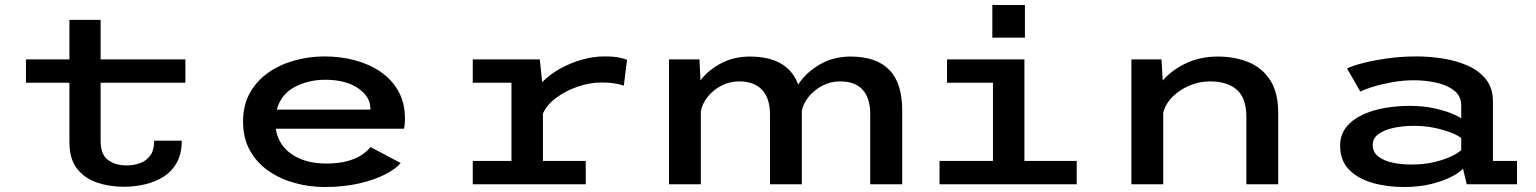

<svg xmlns="http://www.w3.org/2000/svg" viewBox="-20 -738 6154 769"><path d="M258 -169V-406.5H84V-500H258V-658.5H383V-500H722.5V-406.5H383V-174Q383 -118.5 413 -97Q443 -75.5 486.5 -75.5Q515.5 -75.5 540.8 -84.5Q566 -93.5 581.8 -115Q597.5 -136.5 597.5 -174.5H708Q708 -122.5 688.2 -87Q668.5 -51.5 635 -30.2Q601.5 -9 560 0.5Q518.5 10 475.5 10Q417.5 10 368 -7Q318.5 -24 288.2 -63Q258 -102 258 -169Z M1280 11Q1219 11 1160.8 -5Q1102.5 -21 1055.8 -53.2Q1009 -85.5 981.2 -135Q953.5 -184.5 953.5 -251Q953.5 -317 981 -366Q1008.5 -415 1055.2 -447.5Q1102 -480 1160.2 -496Q1218.5 -512 1280 -512Q1343 -512 1400.8 -496.8Q1458.5 -481.5 1503.8 -450.8Q1549 -420 1575.5 -373Q1602 -326 1602 -262.5Q1602 -239 1598 -222.5H1084.5Q1094.5 -157 1149 -120Q1203.5 -83 1286.5 -83Q1339 -83 1375 -93.8Q1411 -104.5 1432.5 -120Q1454 -135.5 1464 -149L1585 -85Q1566 -62 1523 -39.8Q1480 -17.5 1418 -3.2Q1356 11 1280 11ZM1283.5 -418.5Q1215 -418.5 1160.2 -389.5Q1105.5 -360.5 1088.5 -299H1463.5V-303.5Q1463.5 -351 1414 -384.8Q1364.5 -418.5 1283.5 -418.5Z M1873.5 0V-93.5H2028.5V-406.5H1873.5V-500H2142L2151.5 -409Q2181.5 -439.5 2223 -462.8Q2264.5 -486 2310.5 -499Q2356.5 -512 2400 -512Q2439.5 -512 2461.2 -507.2Q2483 -502.5 2491.5 -498.5L2478.5 -395Q2470 -398.5 2447 -403Q2424 -407.5 2387 -407.5Q2342 -407.5 2293.5 -390.8Q2245 -374 2206.8 -345.5Q2168.5 -317 2154.5 -282.5V-93.5H2326V0Z M2659.5 0V-500H2781.5L2785.5 -416Q2817.5 -458 2868.8 -484.8Q2920 -511.5 2983.5 -511.5Q3135 -511.5 3177 -399.5Q3208 -447.5 3262.8 -479.5Q3317.5 -511.5 3387.5 -511.5Q3489 -511.5 3541.2 -458.8Q3593.5 -406 3593.5 -296.5V0H3465.5V-280Q3465.5 -344.5 3435.5 -378.2Q3405.5 -412 3344.5 -412Q3307 -412 3274.5 -395.2Q3242 -378.5 3219.8 -351.5Q3197.5 -324.5 3191.5 -294V0H3064V-280Q3064 -344.5 3032.2 -378.2Q3000.5 -412 2940 -412Q2902.5 -412 2869.2 -394.8Q2836 -377.5 2814 -349.8Q2792 -322 2787 -290.5V0Z M3954.5 -718H4085V-587H3954.5ZM3743 0V-93.5H3957V-406.5H3773V-500H4083V-93.5H4292.5V0Z M4511.5 0V-500H4632L4637 -415.5Q4673.5 -458 4730.8 -484.8Q4788 -511.5 4857.5 -511.5Q4925 -511.5 4980 -489.2Q5035 -467 5067.2 -417.2Q5099.5 -367.5 5099.5 -285V0H4972V-269.5Q4972 -345 4933.8 -378.5Q4895.5 -412 4826.5 -412Q4785 -412 4745.5 -395.8Q4706 -379.5 4677.2 -351.2Q4648.5 -323 4639 -287V0Z M5604.5 11Q5533 11 5474.8 -6.2Q5416.5 -23.5 5382 -60Q5347.5 -96.5 5347.5 -154Q5347.5 -198 5371.8 -228.5Q5396 -259 5436.5 -278Q5477 -297 5526.2 -305.5Q5575.5 -314 5625.5 -314Q5678 -314 5720.8 -305Q5763.5 -296 5792.2 -284.2Q5821 -272.5 5832.5 -263.5V-316Q5832.5 -353 5804.2 -375.2Q5776 -397.5 5732.5 -407Q5689 -416.5 5642.5 -416.5Q5599 -416.5 5555 -408.5Q5511 -400.5 5476.8 -389.8Q5442.5 -379 5428.5 -371L5375 -464Q5397 -474.5 5439.5 -485.5Q5482 -496.5 5537.5 -504.2Q5593 -512 5653.5 -512Q5705.5 -512 5759.5 -503.5Q5813.5 -495 5858.8 -475Q5904 -455 5931.8 -420Q5959.5 -385 5959.5 -332V-93.5H6056V0H5854.5L5839.5 -63Q5829 -49 5796.8 -31.8Q5764.5 -14.5 5715.5 -1.8Q5666.5 11 5604.5 11ZM5631.5 -79Q5684.5 -79 5726.2 -89.2Q5768 -99.5 5795.5 -113.2Q5823 -127 5832.5 -137V-184.5Q5822 -194.5 5794.2 -205.8Q5766.5 -217 5727.5 -225.5Q5688.5 -234 5642.5 -234Q5600 -234 5562.2 -226Q5524.5 -218 5501.2 -201.2Q5478 -184.5 5478 -157.5Q5478 -129 5499.8 -111.8Q5521.5 -94.5 5556.5 -86.8Q5591.5 -79 5631.5 -79Z"/></svg>

Font: Trispace SemiExpanded Medium
Style: Regular
Weight: 500
Width: 6
Designer: Tyler Finck
Foundry: Etcetera Type Company
Version: Version 1.210; ttfautohint (v1.8.3)